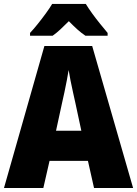

<svg xmlns="http://www.w3.org/2000/svg" viewBox="-20 -947 690 967"><path d="M453.6 0 422.9 -136.7H229.5L198.2 0H0L203.6 -715.3H444.3L650.4 0ZM389.6 -288.6 359.9 -427.2Q355 -450.2 348.1 -480.5Q341.3 -510.7 335.2 -541.3Q329.1 -571.8 325.7 -594.2Q322.3 -572.3 316.7 -543Q311 -513.7 304.7 -483.4Q298.3 -453.1 292.5 -428.2L262.2 -288.6ZM412.1 -927.2Q425.8 -904.8 444.3 -879.2Q462.9 -853.5 483.2 -828.4Q503.4 -803.2 522 -781.2V-767.1H410.2Q389.6 -780.8 369.6 -798.8Q349.6 -816.9 326.7 -840.3Q302.7 -816.4 283.7 -798.6Q264.6 -780.8 245.1 -767.1H131.3V-781.2Q147.9 -798.8 169.4 -825.4Q190.9 -852.1 210.9 -879.6Q231 -907.2 242.7 -927.2Z"/></svg>

Font: Open Sans SemiCondensed ExtraBold
Style: Regular
Weight: 800
Width: 4
Designer: Monotype Design Team
Foundry: Monotype Imaging Inc.
Version: Version 3.000